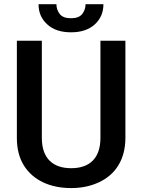

<svg xmlns="http://www.w3.org/2000/svg" viewBox="-20 -910 694 939"><path d="M471.2 -235.8C471.2 -133.8 416 -87.4 328.1 -87.4C240.2 -87.4 184.6 -133.8 184.6 -235.8V-710.9H62.5V-235.8C62.5 -181.6 74.2 -136.7 97.2 -100.1C143.1 -27.3 226.1 9.8 328.1 9.8C377.9 9.8 422.9 0.5 462.9 -18.1C543 -54.7 593.3 -127.9 593.3 -235.8V-710.9H471.2ZM398.4 -889.6C398.4 -871.6 393.1 -856 382.3 -841.8C371.1 -827.6 353 -820.8 327.6 -820.8C301.3 -820.8 282.7 -827.6 272 -841.8C261.2 -856 255.9 -871.6 255.9 -889.6H168.5C168.5 -849.1 182.6 -816.4 211.4 -790.5C239.7 -764.6 278.3 -752 327.6 -752C376 -752 414.6 -764.6 443.4 -790.5C471.7 -816.4 485.8 -849.1 485.8 -889.6Z"/></svg>

Font: Vazirmatn Medium
Style: Regular
Weight: 500
Designer: Saber Rastikerdar
Foundry: Saber Rastikerdar
Version: Version 33.003